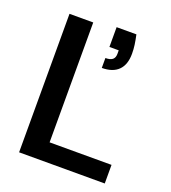

<svg xmlns="http://www.w3.org/2000/svg" viewBox="-132 -815 811 912"><g transform="rotate(20 273.5 -358.5)"><path d="M69 0V-700H189V-94H502V0ZM301 -511V-561Q326 -561 337 -570.5Q348 -580 348 -599V-617H301V-717H401Q407 -689 410 -667.5Q413 -646 413 -623Q413 -568 384.5 -539.5Q356 -511 301 -511Z"/></g></svg>

Font: DM Sans 24pt SemiBold
Style: Regular
Weight: 600
Designer: Colophon Foundry, Jonny Pinhorn
Foundry: Colophon Foundry
Version: Version 4.004;gftools[0.9.30]